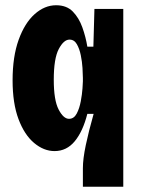

<svg xmlns="http://www.w3.org/2000/svg" viewBox="-20 -562 538 732"><path d="M296 150V79Q296 44 307 -8.5Q318 -61 337 -128H313Q296 -61 265 -23.5Q234 14 188 14Q147 14 110 -17Q73 -48 50.5 -108Q28 -168 28 -256Q28 -346 51 -410Q74 -474 112 -508Q150 -542 194 -542Q234 -542 257.5 -518Q281 -494 294 -457.5Q307 -421 313 -384H336L340 -528H450V150ZM243 -109Q262 -109 272.5 -129Q283 -149 288 -176Q293 -203 294.5 -225Q296 -247 296 -252V-265Q296 -279 294.5 -303Q293 -327 288 -351.5Q283 -376 273 -393.5Q263 -411 245 -411Q223 -411 204 -375Q185 -339 185 -258Q185 -180 203.5 -144.5Q222 -109 243 -109Z"/></svg>

Font: Bricolage Grotesque 12pt Condensed ExtraBold
Style: Regular
Weight: 800
Width: 3
Designer: Mathieu Triay
Foundry: Atelier Triay
Version: Version 1.001; ttfautohint (v1.8.4.7-5d5b);gftools[0.9.33.de